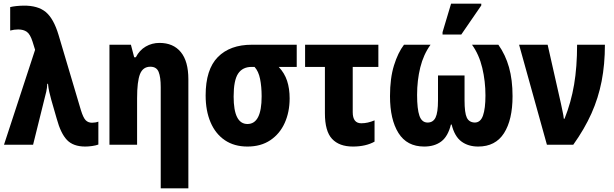

<svg xmlns="http://www.w3.org/2000/svg" viewBox="-20 -796 3379 1056"><path d="M449 10Q383 10 348.5 -26Q314 -62 292 -143L262 -247Q256 -268 251 -290.5Q246 -313 244 -335H240Q239 -312 234.5 -292Q230 -272 225 -254L162 0H2L173 -522L159 -567Q146 -608 127.5 -621Q109 -634 80 -634Q58 -634 36 -628V-757Q65 -764 109 -765Q188 -766 231.5 -730Q275 -694 302 -604L425 -190Q438 -148 451.5 -134.5Q465 -121 486 -121Q505 -121 521 -127V-1Q508 4 487.5 7Q467 10 449 10Z M864 240V-317Q864 -372 852.5 -400.5Q841 -429 807 -429Q766 -429 750 -388.5Q734 -348 734 -256V0H582V-550H700L718 -481H727Q747 -520 781.5 -540Q816 -560 857 -560Q933 -560 974.5 -509.5Q1016 -459 1016 -360V240Z M1341 10Q1268 10 1216.5 -25Q1165 -60 1138 -123.5Q1111 -187 1111 -271Q1111 -414 1178 -482Q1245 -550 1365 -550H1612V-428H1513Q1545 -394 1559 -351.5Q1573 -309 1573 -255Q1573 -180 1546 -120Q1519 -60 1467 -25Q1415 10 1341 10ZM1341 -114Q1419 -114 1419 -266Q1419 -319 1410.5 -361.5Q1402 -404 1380 -428H1364Q1314 -428 1289.5 -391Q1265 -354 1265 -265Q1265 -114 1341 -114Z M1921 10Q1846 10 1806.5 -32Q1767 -74 1767 -173V-428H1658V-550H2061V-428H1920V-179Q1920 -118 1967 -118Q1985 -118 2003 -122Q2021 -126 2040 -134V-17Q2017 -4 1987 3Q1957 10 1921 10Z M2313 10Q2218 10 2171.5 -64.5Q2125 -139 2125 -267Q2125 -366 2147 -436.5Q2169 -507 2202 -550H2348Q2309 -496 2291.5 -425Q2274 -354 2274 -274Q2274 -196 2287 -159Q2300 -122 2332 -122Q2362 -122 2375.5 -149.5Q2389 -177 2389 -244V-381H2535V-244Q2535 -175 2547.5 -149Q2560 -123 2591 -122Q2623 -122 2636.5 -160.5Q2650 -199 2650 -271Q2650 -349 2632.5 -422.5Q2615 -496 2576 -550H2721Q2760 -495 2779.5 -426Q2799 -357 2799 -267Q2799 -137 2752 -63.5Q2705 10 2610 10Q2555 10 2517.5 -18Q2480 -46 2464 -111H2460Q2444 -46 2407 -18Q2370 10 2313 10ZM2414 -606V-619L2461 -776H2627V-766L2517 -606Z M2988 0 2835 -550H2992L3065 -227Q3069 -206 3074 -184Q3079 -162 3081 -143H3085Q3121 -233 3137.5 -330.5Q3154 -428 3154 -550H3307Q3307 -442 3289 -349.5Q3271 -257 3233 -172Q3195 -87 3133 0Z"/></svg>

Font: Noto Sans Condensed ExtraBold
Style: Regular
Weight: 800
Width: 3
Designer: Monotype Design Team
Foundry: Monotype Imaging Inc.
Version: Version 2.013; ttfautohint (v1.8.4.7-5d5b)